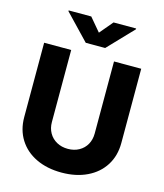

<svg xmlns="http://www.w3.org/2000/svg" viewBox="-134 -1029 971 1138"><g transform="rotate(15 351.5 -460.5)"><path d="M649.4 -707V-251Q649.4 -172.9 612.1 -113.8Q574.7 -54.7 507.3 -22.5Q439.9 9.8 351.6 9.8Q262.7 9.8 195.3 -22.5Q127.9 -54.7 90.8 -113.8Q53.7 -172.9 53.7 -251V-707H219.7V-264.6Q219.7 -227.5 236.3 -198.2Q252.9 -168.9 283 -152.3Q313 -135.7 351.6 -135.7Q390.1 -135.7 419.9 -152.3Q449.7 -168.9 466.1 -198.2Q482.4 -227.5 482.4 -264.6V-707ZM351.6 -848.6 419.9 -929.7H558.6V-924.8L411.1 -770.5H292L144.5 -924.8V-929.7H283.2Z"/></g></svg>

Font: Pretendard GOV ExtraBold
Style: Regular
Weight: 800
Designer: Base glyphs from Inter by Rasmus Andersson; Hangeul glyphs from Noto Sans CJK(Source Han Sans) by Jang Soo-young and Kan
Foundry: Kil Hyung-jin
Version: Version 1.309